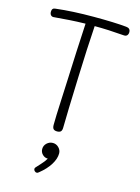

<svg xmlns="http://www.w3.org/2000/svg" viewBox="-140 -773 817 1118"><g transform="rotate(15 268.5 -213.5)"><path d="M505 -662Q505 -650 498.5 -642.5Q492 -635 479 -636Q383 -644 301 -644Q292 -509 286 -333Q278 -111 277 -26Q277 -9 270 -2Q263 5 248 5Q233 5 226 -2Q219 -9 219 -27Q219 -70 224 -175Q232 -350 231 -332Q236 -461 246 -644Q194 -643 150.5 -640Q107 -637 60 -633Q48 -631 40.5 -638Q33 -645 33 -659Q33 -682 54 -683Q154 -695 284 -695Q408 -695 479 -688Q505 -686 505 -662ZM293 126Q293 158 271 193.5Q249 229 209 261Q202 268 195 268Q189 268 183 262.5Q177 257 177 250Q177 244 181 240Q186 234 206.5 212Q227 190 237 172H236Q218 172 204.5 158.5Q191 145 191 126Q191 105 206.5 90.5Q222 76 243 76Q263 76 278 91Q293 106 293 126Z"/></g></svg>

Font: Mali Light
Style: Regular
Weight: 300
Designer: Kitiyaporn Chalermlarp | Katatrad Aksorn Co.,Ltd.
Foundry: Cadson Demak Co.,Ltd.
Version: Version 1.000; ttfautohint (v1.6)